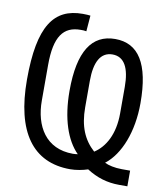

<svg xmlns="http://www.w3.org/2000/svg" viewBox="-84 -780 768 893"><g transform="rotate(10 300.0 -333.0)"><path d="M578 -30H539C505 -30 475 -37 457 -46C527 -100 571 -213 571 -347C571 -534 514 -621 404 -621C294 -621 236 -534 236 -347C236 -215 270 -118 325 -63C318 -62 310 -61 302 -61C174 -61 117 -159 117 -280V-448C117 -583 157 -635 238 -635C247 -635 256 -635 265 -633L271 -708C265 -709 248 -710 235 -710C99 -710 32 -618 32 -364C32 -117 125 12 302 12C329 12 361 6 385 -2C433 29 483 44 539 44H578ZM321 -409C321 -498 348 -548 404 -548C460 -548 486 -498 486 -409V-284C486 -186 449 -121 398 -88C347 -134 321 -194 321 -284Z"/></g></svg>

Font: IBM Plex Mono
Style: Regular
Weight: 400
Monospace: yes
Designer: Mike Abbink, Paul van der Laan, Pieter van Rosmalen
Foundry: Bold Monday
Version: Version 2.004